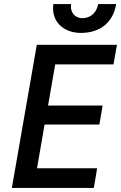

<svg xmlns="http://www.w3.org/2000/svg" viewBox="-20 -919 592 939"><path d="M38 0H439L455 -96H161L198 -310H466L482 -403H215L250 -604H535L552 -700H160ZM376 -758C472 -758 534 -812 548 -899H460C453 -857 422 -830 383 -830C348 -830 321 -858 328 -899H241C229 -812 292 -758 376 -758Z"/></svg>

Font: Fixel Text 20240404 Medium
Style: Italic
Weight: 500
Width: 4
Italic angle: -10°
Designer: AlfaBravo + MacPaw
Foundry: Kyrylo Tkachov, Marchela Mozhyna, Serhii Makarenko, Maria Weinstein, Zakhar Kryvoshyya
Version: Version 1.211;Glyphs 3.2 (3225)